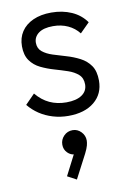

<svg xmlns="http://www.w3.org/2000/svg" viewBox="-89 -534 601 898"><g transform="rotate(-10 212.0 -85.0)"><path d="M215 10Q177 10 142 -0.5Q107 -11 78.5 -30Q50 -49 29 -75L74 -121Q102 -87 137.5 -70.5Q173 -54 217 -54Q264 -54 290.5 -72Q317 -90 317 -122Q317 -152 298 -169Q279 -186 249.5 -196Q220 -206 187 -215.5Q154 -225 124 -239.5Q94 -254 75.5 -280Q57 -306 57 -348Q57 -388 76.5 -417.5Q96 -447 132.5 -463.5Q169 -480 219 -480Q272 -480 315 -461Q358 -442 384 -405L339 -360Q318 -387 286.5 -401.5Q255 -416 216 -416Q171 -416 147.5 -398.5Q124 -381 124 -353Q124 -326 143 -310.5Q162 -295 191.5 -285.5Q221 -276 254 -266.5Q287 -257 317 -241.5Q347 -226 365.5 -199.5Q384 -173 384 -128Q384 -65 338.5 -27.5Q293 10 215 10ZM202 310 159 287 216 176 242 170Q238 179 231 185.5Q224 192 213 192Q194 192 178.5 176.5Q163 161 163 138Q163 114 180 96.5Q197 79 222 79Q245 79 262 96.5Q279 114 279 138Q279 148 275.5 161.5Q272 175 261 197Z"/></g></svg>

Font: Outfit Thin Light
Style: Regular
Weight: 300
Version: Version 1.100;gftools[0.9.27]